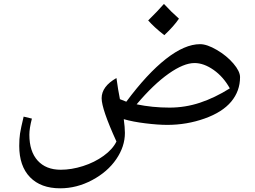

<svg xmlns="http://www.w3.org/2000/svg" viewBox="-20 -640 1329 999"><path d="M293 339.8Q192.4 339.8 136.2 282Q80.1 224.1 80.1 119.1Q80.1 82.5 84.2 54.9Q88.4 27.3 103 -33.2L146 -22.9Q132.8 27.3 132.8 61Q132.8 147.9 176 195.6Q219.2 243.2 295.9 243.2Q352.1 243.2 411.9 224.1Q471.7 205.1 519 170.9Q566.4 136.7 585.9 96.2Q508.8 -72.8 508.8 -128.9Q508.8 -190.4 585.9 -233.9Q594.2 -172.4 604 -124Q609.9 -121.1 637.2 -110.8Q745.6 -256.8 843.5 -333.5Q941.4 -410.2 1021 -410.2Q1057.1 -410.2 1108.4 -380.1Q1159.7 -350.1 1194.3 -309.6Q1229 -269 1229 -238.8Q1229 -166.5 1183.1 -111.3Q1137.2 -56.2 1044.4 -23.2Q951.7 9.8 850.1 9.8Q802.2 9.8 736.6 1.7Q670.9 -6.3 624 -20Q629.9 23.4 629.9 51.8Q629.9 122.6 584.7 188.5Q539.6 254.4 459.5 297.1Q379.4 339.8 293 339.8ZM992.2 -312Q936 -312 857.4 -256.6Q778.8 -201.2 690.9 -97.2Q772.9 -80.1 861.8 -80.1Q943.8 -80.1 1020.8 -105.7Q1097.7 -131.3 1175.8 -180.2Q1142.6 -240.2 1091.6 -276.1Q1040.5 -312 992.2 -312ZM911.1 -543Q886.2 -505.4 835 -457Q782.7 -497.6 751 -533.7Q800.8 -582.5 833 -619.6Q871.6 -577.6 911.1 -543Z"/></svg>

Font: Sahl Naskh
Style: Regular
Weight: 400
Designer: Pascal Zoghbi
Version: Version 1.001